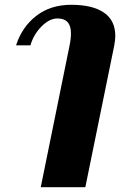

<svg xmlns="http://www.w3.org/2000/svg" viewBox="-20 -584 510 801"><path d="M270 -393Q276 -422 276 -445Q276 -507 220 -507Q186 -507 153 -473.5Q120 -440 107 -395H47Q72 -472 131.5 -518Q191 -564 277 -564Q366 -564 413.5 -531.5Q461 -499 461 -434Q461 -416 456 -391L336 197H150Z"/></svg>

Font: Trirong Black
Style: Italic
Weight: 900
Italic angle: -12°
Designer: Katatrad Team
Foundry: CadsonDemak
Version: Version 1.001